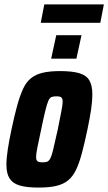

<svg xmlns="http://www.w3.org/2000/svg" viewBox="-20 -839 489 867"><path d="M155 8Q100 8 68.5 -1.5Q37 -11 23 -33.5Q9 -56 9 -95Q9 -124 15 -163.5Q21 -203 32 -255Q45 -317 57.5 -362Q70 -407 84 -437.5Q98 -468 119.5 -485.5Q141 -503 173 -510.5Q205 -518 251 -518Q306 -518 338 -508.5Q370 -499 383.5 -476Q397 -453 397 -412Q397 -384 391.5 -345.5Q386 -307 375 -255Q362 -193 350 -148Q338 -103 323.5 -72.5Q309 -42 287.5 -24.5Q266 -7 234 0.5Q202 8 155 8ZM172 -106Q183 -106 190.5 -108Q198 -110 203.5 -117.5Q209 -125 214 -141Q219 -157 225 -185Q231 -213 241 -255Q251 -307 257 -336.5Q263 -366 263 -380Q263 -391 259.5 -396Q256 -401 250 -402.5Q244 -404 234 -404Q220 -404 212 -400.5Q204 -397 198 -383Q192 -369 184.5 -338.5Q177 -308 166 -255Q155 -203 149 -174Q143 -145 143 -130Q143 -119 146.5 -114Q150 -109 156.5 -107.5Q163 -106 172 -106ZM211 -574 234 -680H348L325 -574ZM164 -736 180 -819H449L433 -736Z"/></svg>

Font: Saira Condensed ExtraBold
Style: Italic
Weight: 800
Width: 3
Italic angle: -12°
Designer: Hector Gatti with collaboration of the Omnibus-Type team
Foundry: Omnibus-Type
Version: Version 1.101